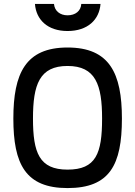

<svg xmlns="http://www.w3.org/2000/svg" viewBox="-20 -947 689 978"><path d="M324 -83C180 -83 148 -169 148 -343C148 -516 181 -611 324 -611C467 -611 500 -515 500 -343C500 -165 469 -83 324 -83ZM324 11C539 11 601 -107 601 -343C601 -574 538 -705 324 -705C110 -705 48 -573 48 -343C48 -111 110 11 324 11ZM158 -927C164 -847 222 -789 324 -789C427 -789 486 -847 492 -927H394C392 -891 364 -869 324 -869C286 -869 258 -891 255 -927Z"/></svg>

Font: TitilliumText22L
Style: 600 wt
Weight: 600
Designer: Campivisivi
Foundry: Campivisivi
Version: 1.000